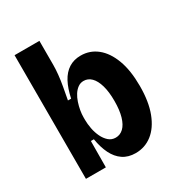

<svg xmlns="http://www.w3.org/2000/svg" viewBox="-170 -816 880 944"><g transform="rotate(-30 270.0 -344.5)"><path d="M327 13Q285 13 255.5 -7Q226 -27 208 -63.5Q190 -100 182 -149H165L164 0H51V-253V-702H192V-566Q192 -542 189 -512Q186 -482 180 -448.5Q174 -415 167 -378H185Q196 -430 215 -465.5Q234 -501 263 -519.5Q292 -538 331 -538Q383 -538 423 -506Q463 -474 486 -413Q509 -352 509 -263Q509 -174 485.5 -112.5Q462 -51 421 -19Q380 13 327 13ZM280 -102Q305 -102 324 -120Q343 -138 353.5 -174Q364 -210 364 -262Q364 -314 353.5 -350Q343 -386 324.5 -404.5Q306 -423 281 -423Q263 -423 248.5 -412.5Q234 -402 223.5 -385.5Q213 -369 206 -348Q199 -327 195.5 -306.5Q192 -286 192 -269V-253Q192 -230 197 -203.5Q202 -177 213 -154Q224 -131 240.5 -116.5Q257 -102 280 -102Z"/></g></svg>

Font: Bricolage Grotesque 36pt SemiCondensed
Style: Bold
Weight: 700
Width: 4
Designer: Mathieu Triay
Foundry: Atelier Triay
Version: Version 1.001;gftools[0.9.33.dev8+g029e19f]